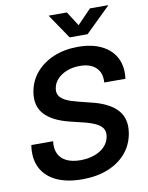

<svg xmlns="http://www.w3.org/2000/svg" viewBox="-101 -1015 844 1098"><g transform="rotate(-10 321.0 -465.5)"><path d="M287.1 11.7Q197.3 11.7 136.2 -17.6Q75.2 -46.9 48.3 -101.6Q21.5 -156.2 33.2 -231.9H159.7Q154.3 -189.5 168.5 -159.4Q182.6 -129.4 215.3 -113.5Q248 -97.7 295.4 -97.7Q341.3 -97.7 377.9 -111.1Q414.6 -124.5 437.7 -148.9Q460.9 -173.3 465.8 -205.6Q470.2 -231.4 459.7 -250Q449.2 -268.6 422.4 -282.2Q395.5 -295.9 351.1 -307.1L274.4 -325.7Q174.3 -350.1 129.4 -399.7Q84.5 -449.2 97.7 -528.8Q108.4 -592.3 148.7 -639.4Q189 -686.5 251.7 -712.6Q314.5 -738.8 392.6 -738.8Q473.6 -738.8 529.8 -710.9Q585.9 -683.1 612.1 -632.3Q638.2 -581.5 628.9 -511.7H505.9Q510.3 -567.4 477.8 -598.4Q445.3 -629.4 383.3 -629.4Q342.3 -629.4 308.6 -616Q274.9 -602.5 253.4 -579.6Q231.9 -556.6 227.1 -526.9Q222.7 -501.5 233.9 -483.6Q245.1 -465.8 271.2 -453.1Q297.4 -440.4 338.9 -430.2L408.7 -412.6Q460 -400.9 497.8 -382.3Q535.6 -363.8 559.6 -338.4Q583.5 -313 592.3 -279.3Q601.1 -245.6 594.2 -202.6Q583.5 -137.2 543 -89.1Q502.4 -41 437.3 -14.6Q372.1 11.7 287.1 11.7ZM365.2 -943.4 418.5 -859.9 499 -943.4H605V-941.9L460 -800.3H356L259.8 -941.9V-943.4Z"/></g></svg>

Font: Inter 28pt SemiBold
Style: Italic
Weight: 600
Italic angle: -9.3988°
Designer: Rasmus Andersson
Foundry: rsms
Version: Version 4.001;git-66647c0bb